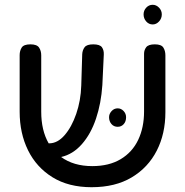

<svg xmlns="http://www.w3.org/2000/svg" viewBox="-20 -767 772 801"><path d="M362 14Q266 14 199 -27.5Q132 -69 97 -140Q62 -211 62 -301V-537Q62 -555 70.5 -568.5Q79 -582 107 -582Q134 -582 143 -568.5Q152 -555 152 -536V-301Q152 -223 183 -169H185Q220 -169 249.5 -203Q279 -237 298 -292Q317 -347 319 -410L323 -541Q324 -558 333 -570Q342 -582 369 -582Q397 -582 405.5 -569.5Q414 -557 413 -539L407 -412Q402 -336 380.5 -272Q359 -208 321.5 -165.5Q284 -123 235 -112Q287 -74 365 -74Q435 -74 483.5 -103Q532 -132 556.5 -183.5Q581 -235 581 -302V-543Q581 -558 590 -570Q599 -582 626 -582Q653 -582 661.5 -568.5Q670 -555 670 -536V-299Q670 -209 634 -138.5Q598 -68 529.5 -27Q461 14 362 14ZM471 -238Q455 -238 445 -249.5Q435 -261 435 -278Q435 -292 445.5 -303.5Q456 -315 471 -315Q485 -315 495.5 -304Q506 -293 506 -278Q506 -260 496 -249Q486 -238 471 -238ZM617 -665Q601 -665 590 -677.5Q579 -690 579 -707Q579 -723 590 -735Q601 -747 617 -747Q632 -747 643.5 -735Q655 -723 655 -707Q655 -690 643.5 -677.5Q632 -665 617 -665Z"/></svg>

Font: Fredoka
Style: Regular
Weight: 400
Designer: Ben Nathan
Foundry: Milena B. Brandão, Ben Nathan
Version: Version 2.001